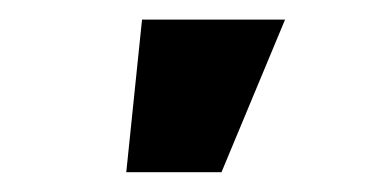

<svg xmlns="http://www.w3.org/2000/svg" viewBox="-20 -770 395 196"><path d="M108.9 -594.2 125 -750H271L206.1 -594.2Z"/></svg>

Font: Inter 24pt ExtraBold
Style: Regular
Weight: 800
Designer: Rasmus Andersson
Foundry: rsms
Version: Version 4.001;git-66647c0bb